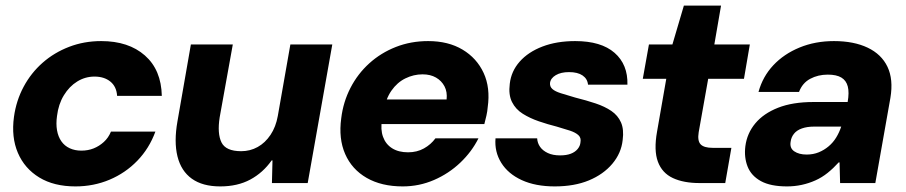

<svg xmlns="http://www.w3.org/2000/svg" viewBox="-20 -655 3242 687"><path d="M250 12Q173 12 120.5 -20Q68 -52 44 -108Q20 -164 30 -237Q38 -295 64.5 -344.5Q91 -394 132.5 -430.5Q174 -467 227.5 -487.5Q281 -508 342 -508Q440 -508 498.5 -456.5Q557 -405 559 -312H399Q397 -345 375 -363Q353 -381 318 -381Q285 -381 256.5 -363.5Q228 -346 208.5 -314Q189 -282 184 -240Q180 -212 184 -189Q188 -166 199.5 -149.5Q211 -133 229.5 -124.5Q248 -116 271 -116Q295 -116 315 -124Q335 -132 351.5 -147Q368 -162 377 -184H536Q514 -124 471.5 -80Q429 -36 372 -12Q315 12 250 12Z M768 12Q705 12 666.5 -15.5Q628 -43 615 -95.5Q602 -148 615 -221L663 -496H813L766 -235Q757 -177 772.5 -145.5Q788 -114 843 -114Q875 -114 902 -129Q929 -144 948 -172.5Q967 -201 974 -240L1019 -496H1169L1081 0H953L955 -81H952Q921 -37 875.5 -12.5Q830 12 768 12Z M1421 12Q1345 12 1292 -18.5Q1239 -49 1215 -104Q1191 -159 1201 -232Q1208 -290 1234 -340.5Q1260 -391 1301.5 -428.5Q1343 -466 1396.5 -487Q1450 -508 1512 -508Q1584 -508 1635 -477.5Q1686 -447 1710.5 -394Q1735 -341 1725 -271Q1724 -257 1720.5 -241.5Q1717 -226 1713 -211H1302L1318 -299H1578Q1581 -326 1570.5 -346Q1560 -366 1540 -377.5Q1520 -389 1492 -389Q1460 -389 1430.5 -374.5Q1401 -360 1380.5 -330.5Q1360 -301 1352 -255L1347 -226Q1341 -192 1350.5 -165.5Q1360 -139 1383 -124.5Q1406 -110 1440 -110Q1472 -110 1497 -124Q1522 -138 1538 -160H1692Q1668 -112 1627 -73Q1586 -34 1533 -11Q1480 12 1421 12Z M1965 12Q1896 12 1847 -10.5Q1798 -33 1773.5 -72.5Q1749 -112 1753 -160H1902Q1903 -143 1912.5 -129.5Q1922 -116 1940 -107.5Q1958 -99 1984 -99Q2007 -99 2022.5 -105Q2038 -111 2047 -122Q2056 -133 2057 -146Q2060 -162 2049.5 -171.5Q2039 -181 2019.5 -187.5Q2000 -194 1972 -202Q1940 -210 1908 -221Q1876 -232 1850.5 -248Q1825 -264 1812 -290Q1799 -316 1804 -355Q1809 -400 1839.5 -434.5Q1870 -469 1921 -488.5Q1972 -508 2038 -508Q2131 -508 2179 -466Q2227 -424 2225 -352H2084Q2082 -373 2064.5 -385Q2047 -397 2016 -397Q1987 -397 1968.5 -386Q1950 -375 1948 -358Q1947 -345 1956.5 -336.5Q1966 -328 1986.5 -321.5Q2007 -315 2038 -306Q2078 -296 2111 -285Q2144 -274 2167.5 -258Q2191 -242 2202 -217Q2213 -192 2208 -154Q2203 -107 2171 -69Q2139 -31 2087 -9.5Q2035 12 1965 12Z M2483 0Q2426 0 2387.5 -18Q2349 -36 2334 -76.5Q2319 -117 2331 -184L2364 -373H2280L2302 -496H2386L2427 -635H2560L2536 -496H2663L2642 -373H2514L2480 -182Q2475 -151 2487 -138.5Q2499 -126 2530 -126H2597L2575 0Z M2796 12Q2737 12 2702.5 -7Q2668 -26 2655 -59Q2642 -92 2647 -132Q2653 -178 2682.5 -213.5Q2712 -249 2764 -269.5Q2816 -290 2891 -290H3013Q3019 -324 3013.5 -345.5Q3008 -367 2990.5 -377.5Q2973 -388 2942 -388Q2907 -388 2879 -373Q2851 -358 2839 -326H2694Q2709 -381 2747 -421.5Q2785 -462 2841 -485Q2897 -508 2964 -508Q3035 -508 3084.5 -484.5Q3134 -461 3155.5 -416Q3177 -371 3166 -305L3112 0H2986L2984 -74H2981Q2962 -53 2941.5 -36.5Q2921 -20 2897.5 -9.5Q2874 1 2848.5 6.5Q2823 12 2796 12ZM2866 -102Q2890 -102 2909.5 -110Q2929 -118 2945 -131.5Q2961 -145 2972 -163Q2983 -181 2990 -202H2893Q2868 -202 2849.5 -195.5Q2831 -189 2821 -176.5Q2811 -164 2809 -148Q2805 -125 2822 -113.5Q2839 -102 2866 -102Z"/></svg>

Font: DM Sans 36pt Black
Style: Italic
Weight: 900
Italic angle: -10°
Designer: Colophon Foundry, Jonny Pinhorn
Foundry: Colophon Foundry
Version: Version 4.004;gftools[0.9.30]